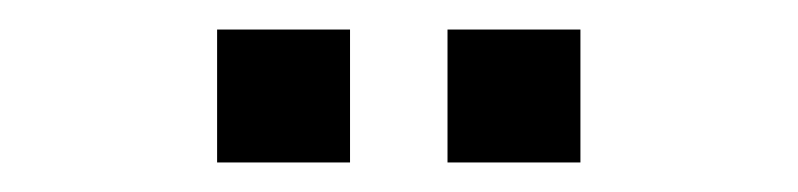

<svg xmlns="http://www.w3.org/2000/svg" viewBox="-20 -722 540 130"><path d="M283 -612V-702H373V-612ZM127 -612V-702H217V-612Z"/></svg>

Font: Nunito Sans 10pt Condensed Medium
Style: Regular
Weight: 500
Width: 3
Designer: Vernon Adams
Foundry: Vernon Adams
Version: Version 3.101;gftools[0.9.27]